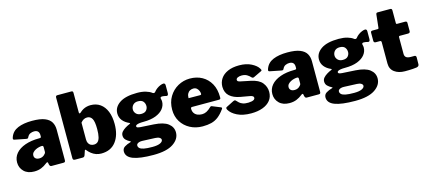

<svg xmlns="http://www.w3.org/2000/svg" viewBox="-64 -1349 4750 2131"><g transform="rotate(-15 2310.5 -283.5)"><path d="M314 -42Q287 -20 251.5 -5Q216 10 169 10Q94 10 51.5 -32Q9 -74 9 -136Q9 -195 46.5 -239Q84 -283 153 -307.5Q222 -332 316 -332H323Q327 -332 332.5 -334.5Q338 -337 338 -346V-363Q338 -391 323.5 -406Q309 -421 279 -421Q258 -421 236 -411.5Q214 -402 201 -374Q197 -366 192.5 -363.5Q188 -361 174 -363L43 -389Q36 -391 32.5 -396.5Q29 -402 36 -421Q59 -485 124.5 -512.5Q190 -540 288 -540Q381 -540 433 -519Q485 -498 506.5 -461Q528 -424 528 -375V-27Q528 -12 523.5 -6Q519 0 505 0H368Q355 0 349.5 -10.5Q344 -21 342 -35L341 -42Q338 -62 314 -42ZM338 -224Q338 -242 323 -242H319Q307 -242 287.5 -237.5Q268 -233 249 -223.5Q230 -214 216.5 -199Q203 -184 203 -163Q203 -142 218 -129Q233 -116 260 -116Q280 -116 293.5 -122Q307 -128 315 -135Q324 -143 331 -151.5Q338 -160 338 -171V-224Z M641 0Q625 0 619.5 -6Q614 -12 614 -25V-719Q614 -742 633 -742H796Q814 -742 814 -721V-496Q814 -484 820 -483Q826 -482 833 -488Q854 -508 874.5 -519Q895 -530 916.5 -535Q938 -540 960 -540Q1025 -540 1071 -507Q1117 -474 1141.5 -413.5Q1166 -353 1166 -269Q1166 -142 1107.5 -66Q1049 10 939 10Q908 10 879.5 0Q851 -10 827 -29Q803 -48 783 -73Q779 -78 775.5 -77Q772 -76 770 -70L754 -23Q747 0 728 0ZM814 -185Q814 -160 823 -142.5Q832 -125 848 -116Q864 -107 885 -107Q911 -107 928.5 -122Q946 -137 955 -172Q964 -207 964 -265Q964 -352 944.5 -385Q925 -418 888 -418Q865 -418 847 -407.5Q829 -397 814 -378Z M1804 -562Q1812 -562 1818 -556.5Q1824 -551 1824 -537V-447Q1824 -430 1816.5 -423.5Q1809 -417 1798 -421Q1788 -424 1775.5 -426Q1763 -428 1754 -428Q1727 -428 1734 -405Q1736 -398 1737.5 -390Q1739 -382 1739 -374Q1739 -329 1710 -291.5Q1681 -254 1623.5 -231.5Q1566 -209 1482 -209Q1449 -209 1428.5 -205.5Q1408 -202 1398.5 -196Q1389 -190 1389 -182Q1389 -171 1400 -167Q1411 -163 1433 -161L1585 -152Q1696 -145 1747.5 -105Q1799 -65 1799 -3Q1799 73 1723 124Q1647 175 1496 175Q1339 175 1262 145.5Q1185 116 1185 53Q1185 19 1213.5 1Q1242 -17 1282 -28Q1296 -32 1282 -39Q1256 -52 1236 -71.5Q1216 -91 1216 -122Q1216 -146 1232 -164.5Q1248 -183 1273 -198.5Q1298 -214 1325 -225Q1330 -227 1333 -230Q1336 -233 1328 -237Q1279 -258 1251.5 -292.5Q1224 -327 1224 -373Q1224 -445 1292 -491.5Q1360 -538 1494 -538Q1551 -538 1593.5 -525.5Q1636 -513 1661 -493Q1669 -487 1678 -488Q1687 -489 1692 -496Q1706 -515 1726.5 -530Q1747 -545 1768.5 -553.5Q1790 -562 1804 -562ZM1480 -300Q1522 -300 1540 -322Q1558 -344 1558 -370Q1558 -401 1540 -423Q1522 -445 1480 -445Q1443 -445 1422.5 -423Q1402 -401 1402 -370Q1402 -343 1422.5 -321.5Q1443 -300 1480 -300ZM1415 -8Q1394 -9 1378.5 -4.5Q1363 0 1354.5 8Q1346 16 1346 27Q1346 45 1360 58.5Q1374 72 1408.5 79Q1443 86 1506 86Q1565 86 1595.5 71.5Q1626 57 1626 35Q1626 21 1609 10Q1592 -1 1560 -2Z M2029 -212Q2029 -182 2042.5 -162Q2056 -142 2079.5 -132Q2103 -122 2132 -122Q2158 -122 2183 -134Q2208 -146 2241 -178Q2245 -182 2248.5 -182.5Q2252 -183 2262 -179L2353 -142Q2371 -135 2357 -118Q2321 -68 2284.5 -40Q2248 -12 2204.5 -1Q2161 10 2105 10Q2025 10 1961 -24Q1897 -58 1860 -118Q1823 -178 1823 -256Q1823 -341 1861.5 -405Q1900 -469 1963.5 -504.5Q2027 -540 2101 -540Q2180 -540 2241 -506Q2302 -472 2337.5 -408.5Q2373 -345 2373 -254Q2373 -241 2370.5 -235.5Q2368 -230 2355 -229H2044Q2037 -229 2033 -225Q2029 -221 2029 -212ZM2162 -332Q2172 -332 2175.5 -334.5Q2179 -337 2179 -346Q2179 -359 2172 -377Q2165 -395 2150 -409Q2135 -423 2110 -423Q2090 -423 2071.5 -413.5Q2053 -404 2042.5 -384Q2032 -364 2032 -333Z M2765 -378Q2750 -395 2726 -409.5Q2702 -424 2665 -424Q2639 -424 2620 -415Q2601 -406 2601 -389Q2601 -382 2607.5 -375Q2614 -368 2641 -363L2747 -341Q2840 -322 2877.5 -275Q2915 -228 2915 -170Q2915 -112 2883 -72Q2851 -32 2794 -11Q2737 10 2662 10Q2566 10 2502 -22Q2438 -54 2413 -99Q2408 -108 2408 -116Q2408 -124 2415 -128L2502 -172Q2515 -178 2521.5 -177Q2528 -176 2533 -170Q2545 -157 2559.5 -143.5Q2574 -130 2598.5 -121Q2623 -112 2663 -113Q2684 -114 2701 -117.5Q2718 -121 2728 -129Q2738 -137 2738 -149Q2738 -159 2729.5 -167Q2721 -175 2692 -180L2590 -198Q2514 -212 2471 -250.5Q2428 -289 2427 -357Q2427 -409 2454.5 -450.5Q2482 -492 2536 -516Q2590 -540 2667 -540Q2749 -540 2806.5 -510.5Q2864 -481 2886 -444Q2891 -437 2894 -428Q2897 -419 2886 -414L2794 -370Q2785 -366 2778 -368.5Q2771 -371 2765 -378Z M3247 -42Q3220 -20 3184.5 -5Q3149 10 3102 10Q3027 10 2984.5 -32Q2942 -74 2942 -136Q2942 -195 2979.5 -239Q3017 -283 3086 -307.5Q3155 -332 3249 -332H3256Q3260 -332 3265.5 -334.5Q3271 -337 3271 -346V-363Q3271 -391 3256.5 -406Q3242 -421 3212 -421Q3191 -421 3169 -411.5Q3147 -402 3134 -374Q3130 -366 3125.5 -363.5Q3121 -361 3107 -363L2976 -389Q2969 -391 2965.5 -396.5Q2962 -402 2969 -421Q2992 -485 3057.5 -512.5Q3123 -540 3221 -540Q3314 -540 3366 -519Q3418 -498 3439.5 -461Q3461 -424 3461 -375V-27Q3461 -12 3456.5 -6Q3452 0 3438 0H3301Q3288 0 3282.5 -10.5Q3277 -21 3275 -35L3274 -42Q3271 -62 3247 -42ZM3271 -224Q3271 -242 3256 -242H3252Q3240 -242 3220.5 -237.5Q3201 -233 3182 -223.5Q3163 -214 3149.5 -199Q3136 -184 3136 -163Q3136 -142 3151 -129Q3166 -116 3193 -116Q3213 -116 3226.5 -122Q3240 -128 3248 -135Q3257 -143 3264 -151.5Q3271 -160 3271 -171V-224Z M4121 -562Q4129 -562 4135 -556.5Q4141 -551 4141 -537V-447Q4141 -430 4133.5 -423.5Q4126 -417 4115 -421Q4105 -424 4092.5 -426Q4080 -428 4071 -428Q4044 -428 4051 -405Q4053 -398 4054.5 -390Q4056 -382 4056 -374Q4056 -329 4027 -291.5Q3998 -254 3940.5 -231.5Q3883 -209 3799 -209Q3766 -209 3745.5 -205.5Q3725 -202 3715.5 -196Q3706 -190 3706 -182Q3706 -171 3717 -167Q3728 -163 3750 -161L3902 -152Q4013 -145 4064.5 -105Q4116 -65 4116 -3Q4116 73 4040 124Q3964 175 3813 175Q3656 175 3579 145.5Q3502 116 3502 53Q3502 19 3530.5 1Q3559 -17 3599 -28Q3613 -32 3599 -39Q3573 -52 3553 -71.5Q3533 -91 3533 -122Q3533 -146 3549 -164.5Q3565 -183 3590 -198.5Q3615 -214 3642 -225Q3647 -227 3650 -230Q3653 -233 3645 -237Q3596 -258 3568.5 -292.5Q3541 -327 3541 -373Q3541 -445 3609 -491.5Q3677 -538 3811 -538Q3868 -538 3910.5 -525.5Q3953 -513 3978 -493Q3986 -487 3995 -488Q4004 -489 4009 -496Q4023 -515 4043.5 -530Q4064 -545 4085.5 -553.5Q4107 -562 4121 -562ZM3797 -300Q3839 -300 3857 -322Q3875 -344 3875 -370Q3875 -401 3857 -423Q3839 -445 3797 -445Q3760 -445 3739.5 -423Q3719 -401 3719 -370Q3719 -343 3739.5 -321.5Q3760 -300 3797 -300ZM3732 -8Q3711 -9 3695.5 -4.5Q3680 0 3671.5 8Q3663 16 3663 27Q3663 45 3677 58.5Q3691 72 3725.5 79Q3760 86 3823 86Q3882 86 3912.5 71.5Q3943 57 3943 35Q3943 21 3926 10Q3909 -1 3877 -2Z M4477 -395Q4464 -395 4464 -382V-190Q4464 -164 4480.5 -150.5Q4497 -137 4534 -137H4577Q4585 -137 4590 -131Q4595 -125 4595 -117L4594 -37Q4594 -13 4565 -7Q4543 -4 4520.5 -2.5Q4498 -1 4475.5 -0.5Q4453 0 4430 0Q4358 0 4311 -34.5Q4264 -69 4264 -133V-377Q4264 -395 4249 -395H4201Q4177 -395 4177 -417V-511Q4177 -530 4199 -530H4258Q4269 -530 4270 -542L4286 -690Q4288 -710 4304 -710H4451Q4470 -710 4470 -688V-542Q4470 -531 4481 -531H4573Q4595 -531 4595 -512V-417Q4595 -395 4570 -395Z"/></g></svg>

Font: Libre Franklin Thin Black
Style: Regular
Weight: 900
Version: Version 3.000